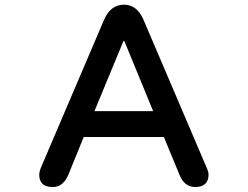

<svg xmlns="http://www.w3.org/2000/svg" viewBox="-20 -752 1040 805"><path d="M201.2 32.2Q171.9 32.2 158.2 18.6Q144.5 4.9 144.5 -18.6Q144.5 -32.2 152.3 -50.8L415 -666Q442.4 -732.4 500 -732.4Q555.7 -732.4 583 -666L845.7 -50.8Q854.5 -31.2 854.5 -19.5Q854.5 4.9 840.3 18.6Q826.2 32.2 798.8 32.2Q752.9 32.2 732.4 -19.5L667 -177.7H331.1L266.6 -19.5Q245.1 32.2 201.2 32.2ZM622.1 -286.1 502 -578.1Q501 -580.1 499 -582Q498 -580.1 496.1 -576.2L376 -286.1Z"/></svg>

Font: FakePearl
Style: SemiBold
Weight: 400
Version: Version 1.2